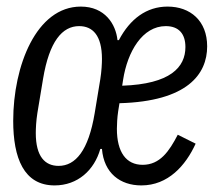

<svg xmlns="http://www.w3.org/2000/svg" viewBox="-20 -548 646 580"><path d="M407 12.1C487.9 12.1 540.8 -47.9 571 -114L517 -141C491.1 -90.9 463.1 -50.1 410.9 -50.1C361.2 -50.1 333.1 -88.1 333.1 -159.1C333.1 -171.9 334.2 -193.9 337 -212L340.9 -236.2C546.2 -241.8 605.8 -323.9 605.8 -408C605.8 -485.1 555 -528.1 486.2 -528.1C422.9 -528.1 372.9 -491.1 339.1 -426.8H334.9C329.9 -475.1 296.9 -528.1 224.1 -528.1C89.8 -528.1 19.9 -349.1 19.9 -182.9C19.9 -71 51.8 12.1 144.9 12.1C214.8 12.1 264.9 -34.1 283 -98H288C294 -24.9 343 12.1 407 12.1ZM88.1 -146C88.1 -159.1 89.1 -182.9 93 -207L110.1 -310C128.9 -422.9 168 -469.1 219.1 -469.1C259.9 -469.1 288 -441.1 288 -370C288 -356.9 286.9 -333.1 283 -308.9L266 -206C247.2 -93 208.1 -46.9 157 -46.9C116.1 -46.9 88.1 -74.9 88.1 -146ZM349.1 -289.1 351.9 -307.2C365.1 -392 410.2 -469.1 480.8 -469.1C519.9 -469.1 540.1 -446 540.1 -405.9C540.1 -345.2 495 -294 349.1 -289.1Z"/></svg>

Font: Margiela Mono Italic Italic
Style: Regular
Weight: 400
Designer: Mike Abbink, Paul van der Laan, Pieter van Rosmalen
Foundry: Bold Monday
Version: Version 2.003 2021